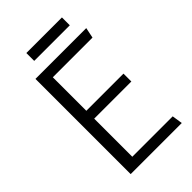

<svg xmlns="http://www.w3.org/2000/svg" viewBox="-226 -818 894 894"><g transform="rotate(-45 221.5 -371.0)"><path d="M78.1 0V-627H412.6L401.9 -575.2H118.7L140.6 -599.6V-330.6L118.7 -354.5H385.3V-302.7H118.7L140.6 -327.6V-27.3L118.7 -51.8H406.7L414.6 0ZM133.3 -690.4V-742.2H367.7V-690.4Z"/></g></svg>

Font: Anaheim
Style: Regular
Weight: 400
Designer: Vernon Adams
Foundry: Vernon Adams
Version: Version 2.001